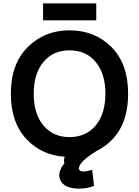

<svg xmlns="http://www.w3.org/2000/svg" viewBox="-20 -900 821 1133"><path d="M390 -603Q293 -603 236 -534Q179 -465 179 -347Q179 -229 236 -160Q293 -91 390 -91Q488 -91 545 -160Q602 -229 602 -347Q602 -465 545 -534Q488 -603 390 -603ZM362 25Q224 16 134 -81.5Q44 -179 44 -347Q44 -523 143.5 -622Q243 -721 390 -721Q539 -721 637.5 -622.5Q736 -524 736 -347Q736 -117 571 -21Q530 1 490 32.5Q450 64 445 93Q448 114 479 112Q499 110 524 102L535 197Q493 213 448 213Q342 213 330 143Q326 106 360 63Q354 45 362 25ZM548 -780H234V-880H548Z"/></svg>

Font: Repo
Style: DemiBold
Weight: 600
Designer: Stefan Peev
Foundry: Context Ltd
Version: Version 001.000